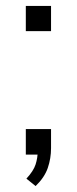

<svg xmlns="http://www.w3.org/2000/svg" viewBox="-20 -521 259 647"><path d="M100 106 69 81Q93 55 100 33Q107 11 107 -11L129 0H67V-86H152V-22Q152 13 141 45Q130 77 100 106ZM67 -416V-501H152V-416Z"/></svg>

Font: Mulish ExtraLight Light
Style: Regular
Weight: 300
Version: Version 3.603